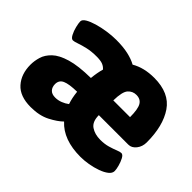

<svg xmlns="http://www.w3.org/2000/svg" viewBox="-111 -740 957 957"><g transform="rotate(45 367.5 -261.5)"><path d="M176 8Q100 8 63 -33.5Q26 -75 26 -141Q26 -168 34.5 -196.5Q43 -225 69 -250Q95 -275 147 -290.5Q199 -306 286 -307Q290 -348 299 -379Q289 -391 274 -397Q259 -403 230 -403Q194 -403 166 -396.5Q138 -390 118.5 -383Q99 -376 90 -376Q79 -376 69.5 -394Q60 -412 54.5 -434.5Q49 -457 49 -469Q49 -482 67.5 -493Q86 -504 115 -512.5Q144 -521 177.5 -526Q211 -531 241 -531Q290 -531 325.5 -523Q361 -515 386 -501Q437 -531 509 -531Q616 -531 663 -462Q710 -393 710 -277Q710 -247 693 -225.5Q676 -204 653 -204H445Q445 -158 471.5 -140Q498 -122 537 -122Q567 -122 591 -129Q615 -136 632 -143Q649 -150 658 -150Q669 -150 678 -133Q687 -116 692.5 -95.5Q698 -75 698 -63Q698 -47 681.5 -34Q665 -21 638.5 -11.5Q612 -2 582.5 3Q553 8 527 8Q406 8 345 -59Q322 -36 279.5 -14Q237 8 176 8ZM444 -307H562Q562 -363 549 -385.5Q536 -408 506 -408Q480 -408 462.5 -388.5Q445 -369 444 -307ZM229 -112Q249 -112 268 -119.5Q287 -127 301 -138Q290 -170 286 -210Q230 -209 205.5 -198Q181 -187 181 -159Q181 -138 193 -125Q205 -112 229 -112Z"/></g></svg>

Font: Asap Semi Condensed ExtraBold
Style: Regular
Weight: 800
Width: 4
Designer: Pablo Cosgaya
Foundry: Omnibus-Type
Version: Version 3.001; ttfautohint (v1.8.4.7-5d5b)